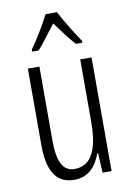

<svg xmlns="http://www.w3.org/2000/svg" viewBox="-87 -820 606 885"><g transform="rotate(-10 216.0 -377.5)"><path d="M243 -765H190C168 -721 128 -655 99 -615V-606H130C155 -634 189 -681 217 -717C245 -679 276 -636 304 -606H334V-615C312 -646 267 -719 243 -765ZM364 -532H311V-240C311 -103 273 -39 198 -39C146 -39 120 -84 120 -185V-532H66V-173C66 -56 102 10 189 10C257 10 294 -37 313 -92H317L322 0H364Z"/></g></svg>

Font: Noto Sans Arabic UI XCn Lt
Style: Regular
Weight: 300
Width: 2
Designer: Monotype Design Team, Nadine Chahine and Nizar Qandah
Foundry: Monotype Imaging Inc.
Version: Version 2.010